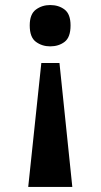

<svg xmlns="http://www.w3.org/2000/svg" viewBox="-20 -562 399 762"><path d="M216 -312 267 180H92L144 -312ZM179 -542Q213 -542 236.5 -524Q260 -506 260 -461Q260 -414 236.5 -396Q213 -378 179 -378Q147 -378 122.5 -396Q98 -414 98 -461Q98 -506 122.5 -524Q147 -542 179 -542Z"/></svg>

Font: Noto Serif Hebrew
Style: Bold
Weight: 700
Version: Version 2.003